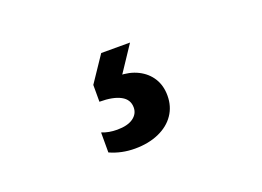

<svg xmlns="http://www.w3.org/2000/svg" viewBox="-50 -112 600 440"><g transform="rotate(-20 250.0 108.0)"><path d="M157.2 211.9V163.1Q173.8 169.9 194.3 169.9Q219.7 169.9 233.4 160.2Q247.1 150.4 247.1 134.8Q247.1 115.2 229 105.5Q210.9 95.7 177.7 95.7V54.7L219.7 -7.8H290L239.3 68.4V54.7Q265.6 54.7 286.1 64.9Q306.6 75.2 317.9 93.3Q329.1 111.3 329.1 135.7Q329.1 162.1 315.4 182.1Q301.8 202.1 276.4 213.4Q251 224.6 217.8 224.6Q185.5 224.6 157.2 211.9Z"/></g></svg>

Font: Wanted Sans Std Variable
Style: Regular
Weight: 400
Designer: Original Design by Kil Hyung-jin and Kang Hanbin, Wanted Lab, Inc;
Foundry: Wanted Lab, Inc.
Version: Version 1.003;Glyphs 3.2 (3227)